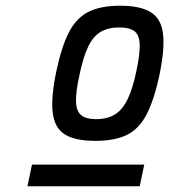

<svg xmlns="http://www.w3.org/2000/svg" viewBox="-20 -834 640 672"><path d="M314 -341Q243 -341 207 -363.5Q171 -386 164.5 -439.5Q158 -493 177 -584Q196 -673 222 -722.5Q248 -772 290.5 -793Q333 -814 400 -814Q471 -814 507.5 -791.5Q544 -769 550.5 -716Q557 -663 538 -571Q519 -483 492.5 -432.5Q466 -382 423.5 -361.5Q381 -341 314 -341ZM316 -417Q355 -417 381.5 -433Q408 -449 426 -485.5Q444 -522 457 -584Q470 -644 469 -677.5Q468 -711 451 -724.5Q434 -738 398 -738Q359 -738 332.5 -722.5Q306 -707 288.5 -670.5Q271 -634 258 -571Q245 -512 246 -478.5Q247 -445 264 -431Q281 -417 316 -417ZM76 -182 92 -258H485L469 -182Z"/></svg>

Font: Victor Mono Thin Medium
Style: Italic
Weight: 500
Italic angle: -12°
Monospace: yes
Version: Version 1.561;gftools[0.9.30]